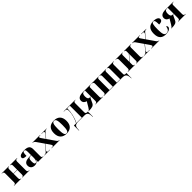

<svg xmlns="http://www.w3.org/2000/svg" viewBox="793 -3098 5856 5856"><g transform="rotate(-45 3721.0 -170.0)"><path d="M16 0H327V-10H324C294 -10 268 -21 268 -74V-271H430V-74C430 -21 405 -10 374 -10H371V0H683V-10H672C638 -10 605 -23 605 -74V-462C605 -514 638 -526 672 -526H683V-536H371V-526H374C405 -526 430 -515 430 -462V-281H268V-462C268 -514 293 -526 323 -526H327V-536H16V-526H27C61 -526 93 -515 93 -462V-74C93 -21 62 -10 27 -10H16Z M907 10C967 10 1020 -10 1045 -90H1047V0H1285V-10H1281C1236 -10 1221 -26 1221 -80V-381C1221 -506 1147 -550 1000 -550C882 -550 784 -521 784 -446C784 -396 832 -377 930 -377C930 -501 944 -540 991 -540C1032 -540 1046 -514 1046 -430V-298L964 -295C815 -290 742 -244 742 -143C742 -47 807 10 907 10ZM970 -25C936 -25 920 -61 920 -151C920 -245 941 -282 1008 -286L1046 -288V-166C1046 -90 1016 -25 970 -25Z M1326 0H1567V-10H1513C1478 -10 1457 -18 1457 -40C1457 -55 1465 -72 1480 -91L1598 -237L1685 -113C1711 -76 1720 -56 1720 -40C1720 -20 1701 -10 1661 -10H1636V0H1981V-10H1973C1949 -10 1922 -24 1895 -63L1719 -317L1837 -462C1878 -512 1898 -526 1942 -526H1954V-536H1732V-526H1777C1813 -526 1834 -518 1834 -496C1834 -481 1825 -464 1810 -445L1712 -326L1626 -451C1612 -470 1605 -485 1605 -499C1605 -515 1618 -526 1657 -526H1680V-536H1341V-526H1349C1379 -526 1409 -509 1434 -473L1592 -246L1459 -81C1412 -23 1392 -10 1346 -10H1326Z M2278 10C2456 10 2550 -83 2550 -271C2550 -459 2448 -550 2281 -550C2103 -550 2010 -459 2010 -271C2010 -83 2112 10 2278 10ZM2280 0C2211 0 2188 -67 2188 -271C2188 -473 2211 -540 2279 -540C2348 -540 2372 -473 2372 -271C2372 -67 2349 0 2280 0Z M2607 210H2617L2620 152C2625 37 2664 0 2781 0H3040C3152 0 3191 37 3197 152L3200 210H3210V-10H3183C3140 -10 3116 -24 3116 -74V-456C3116 -513 3143 -526 3177 -526H3194V-536H2692V-526H2731C2787 -526 2818 -516 2818 -428C2818 -370 2807 -296 2789 -228C2768 -153 2740 -79 2703 -10H2607ZM2714 -10C2795 -155 2835 -340 2836 -526H2948V-10Z M3234 0C3392 0 3453 -21 3488 -96L3566 -260H3601V-77C3601 -23 3573 -10 3535 -10H3527V0H3855V-10H3841C3793 -10 3776 -34 3776 -77V-462C3776 -507 3794 -526 3847 -526H3855V-536H3520C3355 -536 3293 -478 3293 -389C3293 -309 3353 -269 3410 -257L3311 -89C3276 -32 3256 -10 3236 -10H3234ZM3561 -270C3500 -270 3473 -309 3473 -394C3473 -486 3500 -526 3561 -526H3601V-270Z M4862 187 4863 210H4873V-10H4827C4793 -10 4778 -27 4778 -61V-462C4778 -515 4809 -526 4843 -526H4855V-536H4549V-526H4552C4579 -526 4605 -515 4605 -462V-10H4459V-462C4459 -515 4483 -526 4511 -526H4515V-536H4230V-526H4233C4260 -526 4286 -515 4286 -463V-10H4140V-462C4140 -515 4164 -526 4193 -526H4196V-536H3888V-526H3900C3934 -526 3966 -513 3966 -462V-73C3966 -22 3933 -10 3900 -10H3888V0H4684C4814 0 4856 45 4862 187Z M4924 0H5232V-10H5227C5202 -10 5177 -21 5177 -66V-164L5343 -363V-69C5343 -23 5320 -10 5295 -10H5288V0H5597V-10H5585C5551 -10 5519 -23 5519 -80V-458C5519 -515 5551 -526 5585 -526H5597V-536H5288V-526H5294C5319 -526 5343 -513 5343 -473V-378L5177 -179V-473C5177 -516 5203 -526 5228 -526H5233V-536H4924V-526H4935C4969 -526 5002 -516 5002 -459V-77C5002 -20 4969 -10 4935 -10H4924Z M5625 0H5866V-10H5812C5777 -10 5756 -18 5756 -40C5756 -55 5764 -72 5779 -91L5897 -237L5984 -113C6010 -76 6019 -56 6019 -40C6019 -20 6000 -10 5960 -10H5935V0H6280V-10H6272C6248 -10 6221 -24 6194 -63L6018 -317L6136 -462C6177 -512 6197 -526 6241 -526H6253V-536H6031V-526H6076C6112 -526 6133 -518 6133 -496C6133 -481 6124 -464 6109 -445L6011 -326L5925 -451C5911 -470 5904 -485 5904 -499C5904 -515 5917 -526 5956 -526H5979V-536H5640V-526H5648C5678 -526 5708 -509 5733 -473L5891 -246L5758 -81C5711 -23 5691 -10 5645 -10H5625Z M6565 10C6711 10 6771 -54 6771 -105C6771 -131 6756 -152 6734 -159C6720 -44 6666 -2 6599 -2C6515 -2 6486 -70 6486 -268C6486 -475 6504 -540 6562 -540C6610 -540 6625 -494 6625 -350C6748 -350 6770 -403 6770 -440C6770 -500 6709 -550 6565 -550C6419 -550 6309 -483 6309 -267C6309 -58 6411 10 6565 10Z M6803 0C6961 0 7022 -21 7057 -96L7135 -260H7170V-77C7170 -23 7142 -10 7104 -10H7096V0H7424V-10H7410C7362 -10 7345 -34 7345 -77V-462C7345 -507 7363 -526 7416 -526H7424V-536H7089C6924 -536 6862 -478 6862 -389C6862 -309 6922 -269 6979 -257L6880 -89C6845 -32 6825 -10 6805 -10H6803ZM7130 -270C7069 -270 7042 -309 7042 -394C7042 -486 7069 -526 7130 -526H7170V-270Z"/></g></svg>

Font: Noto Serif Display ExtraBold
Style: Regular
Weight: 800
Designer: Monotype Design Team
Foundry: Monotype Imaging Inc.
Version: Version 2.009